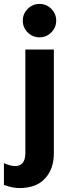

<svg xmlns="http://www.w3.org/2000/svg" viewBox="-60 -759 354 977"><path d="M201 -714Q226 -689 226 -654Q226 -619 201 -594Q176 -569 141 -569Q106 -569 81 -594Q56 -619 56 -654Q56 -689 81 -714Q106 -739 141 -739Q176 -739 201 -714ZM214 21Q214 101 169 149.5Q124 198 39 198Q4 198 -40 182V71Q-7 86 17 86Q69 86 69 19V-507H214Z"/></svg>

Font: Hind Vadodara
Style: Bold
Weight: 700
Designer: Hitesh Malaviya
Foundry: Indian Type Foundry
Version: Version 0.702;PS 1.0;hotconv 1.0.81;makeotf.lib2.5.63406